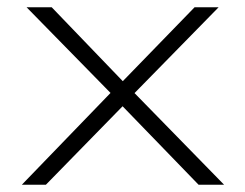

<svg xmlns="http://www.w3.org/2000/svg" viewBox="-20 -507 673 527"><path d="M40 0 297 -266V-238L53 -487H122L322 -279H312L514 -487H580L339 -241V-262L595 0H525L311 -221H322L106 0Z"/></svg>

Font: Nunito Sans 10pt Expanded ExtraLight
Style: Regular
Weight: 250
Width: 7
Designer: Vernon Adams
Foundry: Vernon Adams
Version: Version 3.101;gftools[0.9.27]